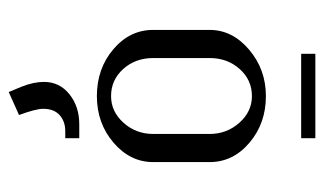

<svg xmlns="http://www.w3.org/2000/svg" viewBox="-170 -366 736 436"><g transform="rotate(90 198.0 -148.0)"><path d="M47.9 -127.9V-255.9Q47.9 -307.6 92.8 -345.7Q137.7 -383.8 198.2 -383.8Q260.3 -383.8 304.2 -346.4Q348.1 -309.1 348.1 -255.9V-127.9Q348.1 -75.7 304 -37.8Q259.8 0 198.2 0Q135.7 0 91.8 -37.4Q47.9 -74.7 47.9 -127.9ZM102.1 -463.9V-496.1H293.9V-463.9ZM111.8 -127.9Q111.8 -87.4 136.7 -59.8Q161.6 -32.2 198.2 -32.2Q233.4 -32.2 258.8 -60.5Q284.2 -88.9 284.2 -127.9V-255.9Q284.2 -294.9 258.8 -323.5Q233.4 -352.1 198.2 -352.1Q161.6 -352.1 136.7 -324.2Q111.8 -296.4 111.8 -255.9ZM166 120.1Q166 85 193.8 62.5Q221.7 40 262.2 40H293.9V71.8H277.8Q255.9 71.8 241.5 84.5Q227.1 97.2 227.1 122.1Q227.1 138.7 241.2 176.8L189 200.2L176.8 170.9Q166 143.6 166 120.1Z"/></g></svg>

Font: Gawaa
Style: Regular
Weight: 400
Designer: T. Christopher White
Version: Version 1.0